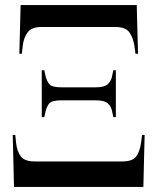

<svg xmlns="http://www.w3.org/2000/svg" viewBox="-20 -734 617 754"><path d="M56 -523 61 -714H517L522 -523H512L508 -553Q503 -586 488 -607Q473 -628 434 -628H143Q104 -628 88.5 -607Q73 -586 69 -553L66 -523ZM144 -274V-458H154L158 -439Q163 -417 173 -404Q183 -391 222 -391H355Q391 -391 404.5 -404.5Q418 -418 421 -439L425 -458H435V-274H425L421 -293Q418 -314 404.5 -327Q391 -340 355 -340H222Q183 -340 173 -327.5Q163 -315 158 -293L154 -274ZM35 0 30 -204H40L43 -174Q47 -139 62 -119.5Q77 -100 117 -100H460Q500 -100 514.5 -119Q529 -138 534 -174L538 -204H548L543 0Z"/></svg>

Font: Noto Serif Display Condensed SemiBold
Style: Regular
Weight: 600
Width: 3
Designer: Monotype Design Team
Foundry: Monotype Imaging Inc.
Version: Version 2.009